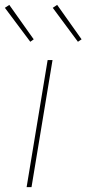

<svg xmlns="http://www.w3.org/2000/svg" viewBox="-25 -766 354 786"><path d="M84 0 170 -520H190L104 0ZM294 -595 191 -734 209 -746 309 -605ZM99 -595 -5 -734 13 -746 113 -605Z"/></svg>

Font: Iosevka Aile Thin
Style: Italic
Weight: 100
Italic angle: -9°
Designer: Belleve Invis
Foundry: Belleve Invis
Version: Version 31.1.0; ttfautohint (v1.8.4)